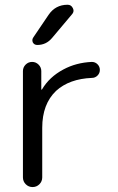

<svg xmlns="http://www.w3.org/2000/svg" viewBox="-20 -799 489 797"><path d="M75.2 -503.9Q75.2 -519.5 86.4 -530.8Q97.7 -542 113.3 -542Q128.9 -542 140.1 -530.8Q151.4 -519.5 151.4 -503.9V-427.7Q151.4 -426.8 152.3 -426.8Q153.3 -426.8 154.3 -427.7Q184.6 -479.5 243.2 -510.7Q295.9 -539.1 361.3 -542Q375 -542 384.8 -532.2Q394.5 -522.5 394.5 -508.8Q394.5 -495.1 384.8 -485.4Q375 -475.6 361.3 -475.6Q267.6 -471.7 212.9 -421.9Q155.3 -367.2 155.3 -268.6V-62.5Q155.3 -45.9 143.6 -34.2Q131.8 -22.5 115.2 -22.5Q98.6 -22.5 86.9 -34.2Q75.2 -45.9 75.2 -62.5ZM260.7 -779.3Q275.4 -779.3 282.2 -765.6Q285.2 -759.8 285.2 -754.9Q285.2 -747.1 279.3 -740.2L196.3 -641.6Q171.9 -612.3 134.8 -612.3Q122.1 -612.3 116.2 -623Q114.3 -627.9 114.3 -632.8Q114.3 -637.7 118.2 -643.6L181.6 -737.3Q210 -779.3 260.7 -779.3Z"/></svg>

Font: Gen Jyuu Gothic Normal
Style: Regular
Weight: 300
Designer: [Source Han Sans]
Ryoko NISHIZUKA  (kana & ideographs); Paul D. Hunt (Latin, Greek & Cyrillic); Wenlong ZHANG  (bopomofo
Version: Version 1.002.20150607